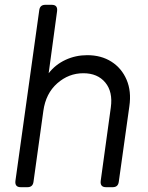

<svg xmlns="http://www.w3.org/2000/svg" viewBox="-20 -777 614 797"><path d="M66 0Q41 0 44 -26L143 -735Q146 -757 168 -757H195Q220 -757 217 -731L182 -473Q210 -509 252 -528.5Q294 -548 342 -548Q400 -548 442.5 -521Q485 -494 505.5 -446Q526 -398 517 -336L473 -22Q470 0 448 0H420Q395 0 398 -26L440 -331Q449 -396 417 -434.5Q385 -473 326 -473Q265 -473 217.5 -431Q170 -389 160 -317L119 -22Q116 0 94 0Z"/></svg>

Font: Pitagon Sans Text
Style: Italic
Weight: 400
Italic angle: -8°
Designer: Travis Tran
Foundry: Pitagon
Version: Version 1.001; ttfautohint (v1.8.4.7-5d5b);gftools[0.9.26]